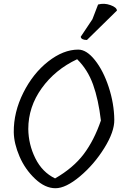

<svg xmlns="http://www.w3.org/2000/svg" viewBox="-20 -998 647 1018"><path d="M515 -359Q502 -470 473.5 -549.5Q445 -629 389 -684Q272 -629 201 -530Q130 -431 130 -314Q131 -232 167.5 -158.5Q204 -85 272 -52Q369 -108 424 -181Q479 -254 515 -359ZM395 -735Q439 -735 483.5 -679Q528 -623 556.5 -536Q585 -449 586 -363Q587 -300 533 -213Q479 -126 404 -63Q329 0 274 0Q219 0 166 -50Q113 -100 83.5 -168.5Q54 -237 53 -297Q52 -403 103.5 -506Q155 -609 235.5 -672Q316 -735 395 -735ZM500 -974Q532 -983 565.5 -971Q599 -959 600 -942L441 -786Q411 -786 408 -803L470 -896Z"/></svg>

Font: Tillana
Style: Regular
Weight: 400
Designer: Lipi Raval (Devanagari, Latin), Jonny Pinhorn (Latin)
Foundry: Indian Type Foundry
Version: Version 2.003;PS 1.0;hotconv 1.0.79;makeotf.lib2.5.61930; tt